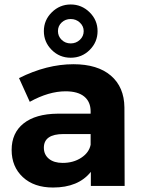

<svg xmlns="http://www.w3.org/2000/svg" viewBox="-20 -831 636 858"><path d="M32 -161Q32 -237 85.5 -279.5Q139 -322 237 -323H385V-333Q385 -376 356.5 -399.5Q328 -423 273 -423Q198 -423 113 -376L65 -482Q189 -544 308 -544Q416 -544 475.5 -493Q535 -442 536 -351L537 0H386V-63Q330 7 217 7Q132 7 82 -39.5Q32 -86 32 -161ZM176 -171Q176 -140 198.5 -121.5Q221 -103 260 -103Q308 -103 343 -126Q378 -149 385 -184V-232H264Q176 -232 176 -171ZM211 -608Q176 -643 176 -692Q176 -741 211.5 -776Q247 -811 296 -811Q345 -811 380.5 -776Q416 -741 416 -692Q416 -643 381 -608Q346 -573 296 -573Q246 -573 211 -608ZM354 -692Q354 -714 337 -730Q320 -746 296 -746Q272 -746 255.5 -730.5Q239 -715 239 -692Q239 -669 255.5 -653Q272 -637 296 -637Q320 -637 337 -653Q354 -669 354 -692Z"/></svg>

Font: Trueno
Style: SBd
Weight: 600
Designer: Julieta Ulanovsky
Foundry: Julieta Ulanovsky
Version: Version 3.001b